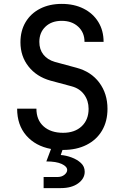

<svg xmlns="http://www.w3.org/2000/svg" viewBox="-20 -760 640 986"><path d="M204 206V149H275Q297 149 311 137.5Q325 126 325 113Q325 95 297 82Q269 69 218 69L242 5Q162 -10 115 -64Q68 -118 68 -202H167Q167 -144 204 -111Q241 -78 304 -78Q364 -78 399.5 -111.5Q435 -145 435 -201Q435 -243 412 -274.5Q389 -306 347 -317L239 -346Q168 -366 126.5 -418.5Q85 -471 85 -543Q85 -602 111.5 -646.5Q138 -691 186 -715.5Q234 -740 297 -740Q361 -740 409.5 -715.5Q458 -691 485 -647Q512 -603 512 -545H414Q414 -593 381.5 -623Q349 -653 297 -653Q245 -653 213.5 -623Q182 -593 182 -545Q182 -506 203 -479.5Q224 -453 262 -442L373 -412Q448 -392 490 -335.5Q532 -279 532 -201Q532 -137 504 -89.5Q476 -42 424.5 -16Q373 10 304 10Q302 10 301 10L292 36Q319 38 347.5 48.5Q376 59 395.5 77Q415 95 415 122Q415 157 381.5 181.5Q348 206 292 206Z"/></svg>

Font: JetBrains Mono NL Medium
Style: Regular
Weight: 500
Monospace: yes
Designer: Philipp Nurullin, Konstantin Bulenkov
Foundry: JetBrains
Version: Version 2.305; ttfautohint (v1.8.4.7-5d5b)